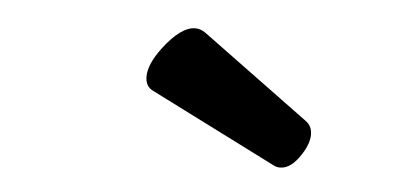

<svg xmlns="http://www.w3.org/2000/svg" viewBox="-30 -752 659 302"><g transform="rotate(5 300.0 -601.5)"><path d="M453.6 -575.2Q463.9 -567.9 463.9 -554.2Q463.9 -540.5 453.1 -523.4Q437.5 -498.5 419.9 -498.5Q413.6 -498.5 408.7 -501.5L210 -601.6Q198.2 -607.4 198.2 -623Q198.2 -642.1 217.8 -668.5Q245.6 -705.1 268.1 -705.1Q276.4 -705.1 284.2 -699.7Z"/></g></svg>

Font: Courier Prime Sans
Style: Bold Italic
Weight: 700
Italic angle: -10°
Designer: Alan Dague-Greene
Foundry: Quote-Unquote Apps
Version: Version 3.020